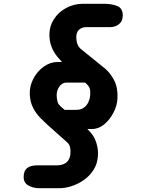

<svg xmlns="http://www.w3.org/2000/svg" viewBox="-20 -999 765 1019"><path d="M189.5 0Q156.5 0 130.8 -14.5Q105 -29 105.5 -61Q106 -93.5 124.8 -107.5Q143.5 -121.5 176.5 -121.5H279.5Q304.5 -121.5 320.2 -129.2Q336 -137 344 -150.5Q352 -164 353.5 -181Q355.5 -201.5 352 -217.2Q348.5 -233 336 -244L236 -333Q215 -352 193 -374.5Q171 -397 155.5 -427.2Q140 -457.5 138 -498Q136.5 -542.5 157.2 -581.8Q178 -621 212.5 -645.5Q247 -670 285 -670H309.5Q295.5 -684 282.5 -700.2Q269.5 -716.5 260 -735.5Q253 -750 248.2 -767Q243.5 -784 242.5 -804Q240 -855 264.5 -894.5Q289 -934 330.8 -956.5Q372.5 -979 421.5 -979H529Q573.5 -979 602.5 -967Q631.5 -955 631.5 -917.5Q631.5 -886.5 611.5 -870.8Q591.5 -855 564 -855H436Q414 -855 398 -839.8Q382 -824.5 385.5 -790Q387 -774.5 392.2 -761.8Q397.5 -749 408.5 -739.5L537 -635.5Q565 -612.5 585.5 -573.5Q606 -534.5 603.5 -478Q602 -440 582.8 -402.2Q563.5 -364.5 533.8 -339.5Q504 -314.5 470 -314.5H443.5Q454.5 -304 465.2 -290.8Q476 -277.5 483.5 -261.5Q492.5 -242 497 -219Q501.5 -196 499.5 -169.5Q496.5 -128.5 476.2 -97Q456 -65.5 425.5 -44Q395 -22.5 360.5 -11.2Q326 0 293.5 0ZM323 -416H384Q410 -416 425.8 -428Q441.5 -440 449.2 -457.2Q457 -474.5 458.5 -491Q460.5 -513 456.8 -527.8Q453 -542.5 432 -560.5H331.5Q317 -560.5 304.8 -550.2Q292.5 -540 285.8 -522.2Q279 -504.5 281.5 -481.5Q284 -456 291.5 -445.5Q299 -435 323 -416Z"/></svg>

Font: Edu QLD Hand
Style: Regular
Weight: 400
Designer: Tina and Corey Anderson, Eben Sorkin
Foundry: Sorkin Type Co.
Version: Version 2.000